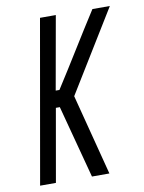

<svg xmlns="http://www.w3.org/2000/svg" viewBox="-81 -757 609 813"><g transform="rotate(-10 224.0 -350.0)"><path d="M248 0 165 -313H148L93 0H25L148 -700H216L160 -385H176Q226 -463 274.5 -541.5Q323 -620 373 -698H448L233 -348L323 0Z"/></g></svg>

Font: Marvel
Style: Bold Italic
Weight: 700
Italic angle: -12°
Designer: Carolina Trebol
Foundry: Carolina Trebol
Version: Version 1.001